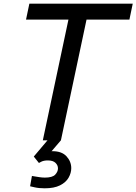

<svg xmlns="http://www.w3.org/2000/svg" viewBox="-20 -760 739 1040"><path d="M681 -654H121L139 -740H699ZM310 0H212L369 -740H467ZM222 260Q191 260 167 254.5Q143 249 143 249L153 193Q153 193 164.5 195Q176 197 192.5 199.5Q209 202 223 202Q264 202 279 186Q294 170 294 152Q294 135 280.5 122Q267 109 239 109Q217 109 203.5 116Q190 123 191 123L163 88L245 -9L310 0L221 104H192Q192 104 197 92.5Q202 81 218 70Q234 59 265 59Q315 59 340.5 87Q366 115 366 151Q366 177 351.5 202.5Q337 228 305 244Q273 260 222 260Z"/></svg>

Font: Be Vietnam Pro Variable Thin
Style: Italic
Weight: 100
Italic angle: -12°
Designer: Lam Bao, Tony Le, Vietanh Nguyen
Foundry: Yellow Type Foundry
Version: Version 1.002